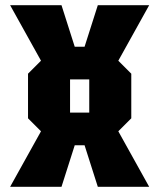

<svg xmlns="http://www.w3.org/2000/svg" viewBox="-20 -720 614 740"><path d="M88 -264V-436L138 -486L19 -700H217L268 -540H306L357 -700H555L436 -486L486 -436V-264L436 -214L555 0H357L306 -160H268L217 0H19L138 -214ZM250 -286H324V-414H250Z"/></svg>

Font: Tektur Condensed ExtraBold
Style: Regular
Weight: 800
Width: 3
Designer: Adam Jagosz
Foundry: Adam Jagosz
Version: Version 1.005;gftools[0.9.30]